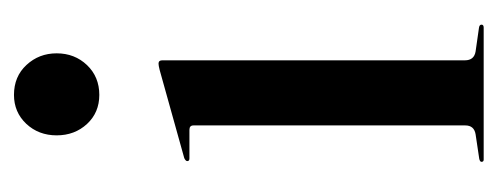

<svg xmlns="http://www.w3.org/2000/svg" viewBox="-228 -450 678 261"><g transform="rotate(-90 110.5 -319.0)"><path d="M112.5 -522.5Q88.5 -522.5 73 -539.2Q57.5 -556 57.5 -580.5Q57.5 -605 73.2 -621.8Q89 -638.5 112.5 -638.5Q137.5 -638.5 153.2 -621.5Q169 -604.5 169 -580.5Q169 -556 153 -539.2Q137 -522.5 112.5 -522.5ZM159.5 -437V-25.5Q159.5 -13 171.5 -11L203 -6.5Q208 -6 208 -3Q208 0 204 0H24.5Q21.5 0 21.5 -3Q21.5 -5 25.5 -6L59 -11Q71 -13 71 -25V-394.5Q71 -400 65 -400H26Q22.5 -400 22.5 -403Q22.5 -405 26.5 -407L146.5 -440.5Q152.5 -442 155 -442Q159.5 -442 159.5 -437Z"/></g></svg>

Font: Fraunces144ptRegular
Style: Regular
Weight: 400
Version: Version 1.000;[0bf87f6ff]